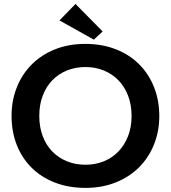

<svg xmlns="http://www.w3.org/2000/svg" viewBox="-20 -929 853 958"><path d="M406.3 -107Q356 -107 313.6 -124.4Q271.3 -141.8 240.5 -173.5Q209.8 -205.3 192.9 -250.3Q176 -295.3 176 -350.8Q176 -407 193.3 -452Q210.5 -497 241.3 -528.7Q272 -560.5 314.4 -577.5Q356.8 -594.5 406.3 -594.5Q456.5 -594.5 498.5 -577.1Q540.5 -559.7 571.2 -528Q602 -496.2 619.2 -451.2Q636.5 -406.2 636.5 -350.8Q636.5 -294.5 618.9 -249.5Q601.2 -204.5 570.5 -172.8Q539.7 -141 497.7 -124Q455.7 -107 406.3 -107ZM406.3 8.5Q490 8.5 558.1 -19Q626.3 -46.5 674.3 -94.6Q722.3 -142.8 748.5 -208.3Q774.8 -273.8 774.8 -349.8Q774.8 -429 748.1 -495.3Q721.5 -561.5 673.1 -609.4Q624.8 -657.3 556.6 -683.6Q488.5 -710 406.3 -710Q321.7 -710 253.6 -682.5Q185.5 -655 137.5 -606.5Q89.5 -558 63.6 -492.5Q37.7 -427 37.7 -351Q37.7 -272 63.6 -206Q89.5 -140 137.9 -92.1Q186.2 -44.2 254.4 -17.9Q322.5 8.5 406.3 8.5ZM356.7 -909.3 276.7 -827 448.3 -731.2 492 -772.2Z"/></svg>

Font: Tilda Sans VF
Style: Regular
Weight: 400
Designer: ParaType Ltd
Foundry: ParaType Ltd
Version: Version 1.010